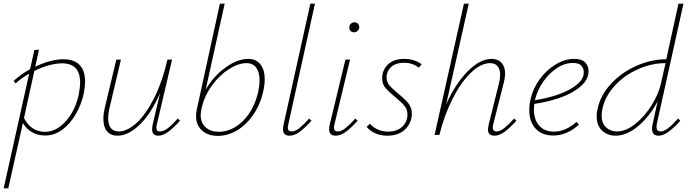

<svg xmlns="http://www.w3.org/2000/svg" viewBox="-36 -731 3733 1040"><path d="M425 -288Q425 -266 418 -226Q405 -166 375 -113.5Q345 -61 302 -29Q259 3 209 3Q169 3 137.5 -15Q106 -33 88 -65L9 289H-16L122 -332Q83 -310 48 -279L38 -293Q79 -330 127 -356L150 -460L175 -462L155 -370Q240 -410 308 -410Q366 -410 395.5 -379Q425 -348 425 -288ZM398 -283Q398 -388 300 -388Q269 -388 229.5 -377.5Q190 -367 150 -347L94 -92Q110 -58 139 -37.5Q168 -17 207 -17Q269 -17 320.5 -74.5Q372 -132 391 -221Q398 -261 398 -283Z M939 -77Q903 -37 874.5 -16.5Q846 4 821 4Q788 4 788 -31Q788 -43 791 -56L831 -227Q782 -114 720 -55Q658 4 601 4Q565 4 544.5 -19Q524 -42 524 -87Q524 -116 533 -153L594 -408H619L559 -154Q550 -117 550 -91Q550 -19 608 -19Q652 -19 702 -63.5Q752 -108 797 -196Q842 -284 871 -408H896L814 -59Q811 -47 811 -39Q811 -19 829 -19Q850 -19 872.5 -36Q895 -53 927 -89Z M1398 -301Q1398 -268 1387 -224Q1370 -157 1333 -105Q1296 -53 1246.5 -24Q1197 5 1144 5Q1091 5 1058.5 -24Q1026 -53 1026 -103Q1026 -122 1030 -138L1155 -711H1181L1078 -245Q1120 -318 1185 -365Q1250 -412 1309 -412Q1352 -412 1375 -382Q1398 -352 1398 -301ZM1370 -295Q1370 -339 1352 -364Q1334 -389 1299 -389Q1255 -389 1204 -356.5Q1153 -324 1112.5 -268.5Q1072 -213 1057 -149L1055 -140Q1051 -118 1051 -108Q1051 -65 1078.5 -41Q1106 -17 1150 -17Q1194 -17 1236 -41.5Q1278 -66 1310.5 -112Q1343 -158 1359 -219Q1370 -263 1370 -295Z M1497 -31Q1497 -41 1500 -56L1645 -711H1670L1526 -59Q1523 -49 1523 -40Q1523 -19 1544 -19Q1563 -19 1585 -36.5Q1607 -54 1639 -89L1651 -77Q1615 -37 1586.5 -16.5Q1558 4 1532 4Q1497 4 1497 -31Z M1856 -582Q1856 -594 1864 -602Q1872 -610 1884 -610Q1896 -610 1903.5 -602Q1911 -594 1910 -581Q1908 -570 1900 -563Q1892 -556 1882 -556Q1870 -556 1863 -563.5Q1856 -571 1856 -582ZM1747 -31Q1747 -43 1750 -56L1835 -408H1860L1776 -59Q1773 -49 1773 -40Q1773 -19 1794 -19Q1813 -19 1835 -36.5Q1857 -54 1889 -89L1901 -77Q1865 -37 1836.5 -16.5Q1808 4 1782 4Q1747 4 1747 -31Z M1950 -44 1968 -61Q1983 -42 2009 -30Q2035 -18 2066 -18Q2114 -18 2142.5 -44.5Q2171 -71 2171 -111Q2171 -138 2155 -157.5Q2139 -177 2105 -205Q2069 -234 2051.5 -255Q2034 -276 2034 -307Q2034 -352 2065.5 -382Q2097 -412 2154 -412Q2208 -412 2248 -383L2232 -364Q2220 -376 2198.5 -383.5Q2177 -391 2151 -391Q2114 -391 2090.5 -374.5Q2067 -358 2060 -330Q2058 -324 2058 -312Q2058 -287 2073.5 -268.5Q2089 -250 2122 -223Q2159 -193 2177 -170Q2195 -147 2195 -115Q2195 -104 2192 -90Q2182 -47 2148 -21.5Q2114 4 2062 4Q2025 4 1996 -9.5Q1967 -23 1950 -44Z M2761 -77Q2725 -37 2696.5 -16.5Q2668 4 2642 4Q2607 4 2607 -31Q2607 -36 2611 -56L2668 -285Q2673 -308 2673 -325Q2673 -355 2659.5 -372Q2646 -389 2619 -389Q2568 -389 2514 -336.5Q2460 -284 2415 -195Q2370 -106 2344 0H2318L2477 -711H2503L2381 -167Q2432 -279 2498 -345.5Q2564 -412 2628 -412Q2662 -412 2681 -390.5Q2700 -369 2700 -332Q2700 -312 2694 -288L2636 -59Q2633 -49 2633 -40Q2633 -19 2654 -19Q2673 -19 2695 -36.5Q2717 -54 2749 -89Z M3152 -345Q3152 -286 3075 -238Q2998 -190 2858 -168Q2856 -148 2856 -138Q2856 -83 2884.5 -50.5Q2913 -18 2965 -18Q3028 -18 3087 -71L3100 -56Q3035 3 2961 3Q2900 3 2865.5 -34Q2831 -71 2831 -135Q2831 -165 2838 -194Q2851 -252 2887.5 -302Q2924 -352 2974 -382Q3024 -412 3074 -412Q3115 -412 3133.5 -393Q3152 -374 3152 -345ZM3126 -341Q3126 -361 3113 -375.5Q3100 -390 3067 -390Q3023 -390 2981 -362.5Q2939 -335 2907.5 -290Q2876 -245 2863 -195L2861 -188Q2976 -207 3046 -244.5Q3116 -282 3125 -326Q3126 -330 3126 -341Z M3637 -89 3649 -77Q3613 -37 3584 -16.5Q3555 4 3531 4Q3496 4 3496 -34Q3496 -46 3499 -59L3526 -182Q3485 -103 3422.5 -49.5Q3360 4 3298 4Q3256 4 3226 -23Q3196 -50 3196 -101Q3196 -120 3200 -137Q3215 -214 3273 -276.5Q3331 -339 3411.5 -374.5Q3492 -410 3573 -410L3639 -711H3666L3522 -61Q3520 -49 3520 -44Q3520 -19 3542 -19Q3560 -19 3583 -36.5Q3606 -54 3637 -89ZM3544 -278 3569 -389H3568Q3494 -389 3419.5 -356Q3345 -323 3292.5 -265Q3240 -207 3226 -137Q3223 -119 3223 -105Q3223 -63 3247 -41Q3271 -19 3306 -19Q3353 -19 3404 -59Q3455 -99 3493 -160Q3531 -221 3544 -278Z"/></svg>

Font: Ysabeau Infant Extralight
Style: Italic
Weight: 200
Italic angle: -12°
Designer: Christian Thalmann (Catharsis Fonts)
Version: Version 0.003